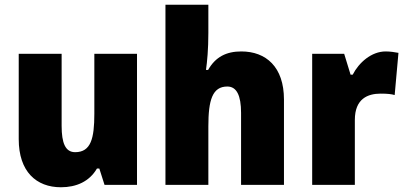

<svg xmlns="http://www.w3.org/2000/svg" viewBox="-20 -873 1711 810"><path d="M558 -646H378V-393C378 -290 364 -231 297 -231C256 -231 240 -269 240 -342V-646H59V-286C59 -149 133 -83 237 -83C302 -83 357 -107 389 -162H399L421 -93H558Z M859 -734V-853H678V-93H859V-340C859 -451 876 -508 939 -508C978 -508 997 -471 997 -397V-93H1178V-453C1178 -591 1102 -656 998 -656C935 -656 889 -633 858 -578H849C854 -613 859 -665 859 -734Z M1607 -656C1547 -656 1494 -609 1468 -558H1459L1432 -646H1297V-93H1477V-367C1477 -457 1532 -478 1586 -478C1615 -478 1632 -476 1645 -472L1661 -650C1646 -653 1625 -656 1607 -656Z"/></svg>

Font: Noto Sans Kannada UI SemiCondensed Black
Style: Regular
Weight: 900
Width: 4
Designer: Jelle Bosma - Monotype Design Team
Foundry: Monotype Imaging Inc.
Version: Version 2.005